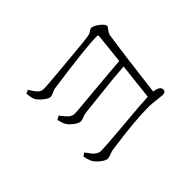

<svg xmlns="http://www.w3.org/2000/svg" viewBox="-109 -866 1023 1023"><g transform="rotate(-45 403.0 -354.5)"><path d="M212 -74C217 -74 226 -76 238 -81C248 -85 255 -87 259 -88C392 -107 492 -116 557 -116C575 -116 599 -114 629 -110C644 -108 653 -107 658 -107C673 -107 681 -113 681 -126C681 -142 666 -152 635 -156C655 -321 671 -445 684 -530C685 -539 690 -548 698 -558C705 -566 709 -573 709 -578C709 -594 662 -630 641 -630C637 -630 632 -628 627 -624C618 -617 607 -612 596 -611C563 -606 501 -600 408 -592C311 -583 253 -578 232 -578C219 -578 208 -583 198 -594C192 -600 184 -611 175 -626C173 -630 171 -633 170 -635L149 -626C151 -605 154 -591 157 -582C161 -571 171 -559 187 -545C204 -530 218 -522 229 -522C234 -522 243 -525 254 -530C264 -535 271 -537 275 -538C459 -564 578 -577 631 -577C638 -577 641 -574 640 -568L622 -399C577 -396 496 -389 378 -378C305 -371 265 -368 257 -368C245 -368 234 -372 223 -381C217 -386 209 -396 198 -409C193 -415 190 -419 188 -422L167 -410C168 -409 168 -406 169 -403C174 -384 178 -373 181 -368C186 -358 196 -347 211 -335C227 -322 240 -316 251 -316C256 -316 262 -318 271 -321C282 -326 292 -329 301 -330C320 -332 350 -335 393 -340C495 -352 570 -359 618 -362C617 -358 617 -352 616 -345C606 -253 599 -190 595 -157C562 -156 497 -151 401 -142C301 -133 239 -129 215 -129C202 -129 191 -134 180 -144C173 -149 165 -159 155 -174C151 -179 148 -183 146 -186L127 -174C130 -160 134 -145 140 -130C145 -120 155 -108 170 -95C187 -81 201 -74 212 -74Z"/></g></svg>

Font: AllPunType ExtraLight
Style: Regular
Weight: 280
Version: 1.0